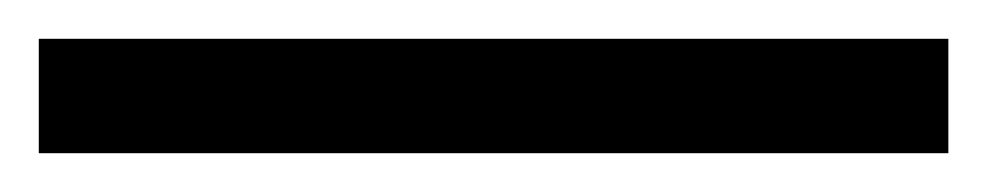

<svg xmlns="http://www.w3.org/2000/svg" viewBox="-25 63 509 99"><path d="M-5 142V83H464V142Z"/></svg>

Font: Noto Serif Grantha
Style: Regular
Weight: 400
Designer: Monotype Design Team
Foundry: Monotype Imaging Inc.
Version: Version 2.004; ttfautohint (v1.8.4.7-5d5b)